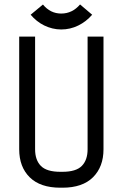

<svg xmlns="http://www.w3.org/2000/svg" viewBox="-20 -852 565 884"><path d="M261.7 -716.3Q241.2 -716.3 221.2 -721.2Q201.2 -726.1 183.3 -734.9Q165.5 -743.7 149.9 -756.1Q134.3 -768.6 121.1 -784.2L177.7 -831.1Q211.9 -789.6 261.7 -789.6Q313 -789.6 348.6 -831.5L404.3 -784.2Q377 -752.4 340.1 -734.4Q303.2 -716.3 261.7 -716.3ZM141.6 -164.6Q141.6 -115.2 168.2 -88.1Q194.8 -61 257.8 -61H267.6Q330.1 -61 356.7 -88.1Q383.3 -115.2 383.3 -164.6V-683.6H456.5V-164.6Q456.5 -84 408.2 -35.9Q359.9 12.2 267.6 12.2H257.8Q165.5 12.2 116.9 -35.6Q68.4 -83.5 68.4 -164.6V-683.6H141.6Z"/></svg>

Font: Anka/Coder Condensed
Style: Regular
Weight: 400
Width: 4
Monospace: yes
Version: Version 1.100